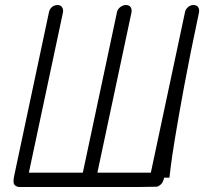

<svg xmlns="http://www.w3.org/2000/svg" viewBox="-20 -745 814 765"><path d="M56 0Q44 -1 37.5 -9Q31 -17 36 -42L175 -696Q177 -708 186.5 -716.5Q196 -725 210 -725Q221 -725 227 -716.5Q233 -708 231 -696L95 -57H310L446 -696Q448 -708 459 -716.5Q470 -725 481 -725Q495 -725 500.5 -716.5Q506 -708 504 -696L368 -57H581L717 -696Q719 -708 729 -716.5Q739 -725 750 -725Q764 -725 769.5 -716.5Q775 -708 773 -696Q737 -527 714 -402.5Q691 -278 677.5 -196Q664 -114 659.5 -74.5Q655 -35 655 -37H634Q630 -18 620 -9.5Q610 -1 603 -1L536 0Z"/></svg>

Font: VDS
Style: Thin Italic
Weight: 100
Width: 0
Designer: artmaker
Foundry: artmaker
Version: Version 1.000 2012 initial release